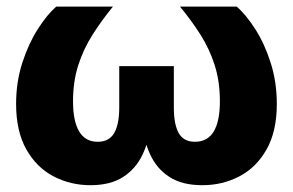

<svg xmlns="http://www.w3.org/2000/svg" viewBox="-20 -542 870 570"><path d="M248.5 7.8Q189 7.8 138.7 -18.6Q88.4 -44.9 58.1 -98.6Q27.8 -152.3 27.8 -233.4Q27.8 -298.3 46.1 -355.2Q64.5 -412.1 92 -455.3Q119.6 -498.5 147 -522.5H315.4Q281.7 -481.4 254.6 -438.7Q227.5 -396 212.2 -347.9Q196.8 -299.8 196.8 -241.2Q196.8 -182.1 215.1 -151.6Q233.4 -121.1 270 -121.1Q303.7 -121.1 318.8 -146.7Q334 -172.4 334 -223.1V-345.7H496.1V-223.1Q496.1 -172.4 510.7 -146.7Q525.4 -121.1 558.6 -121.1Q596.2 -121.1 614.5 -151.6Q632.8 -182.1 632.8 -241.2Q632.8 -300.3 617.4 -348.4Q602.1 -396.5 575.2 -439Q548.3 -481.4 514.2 -522.5H682.6Q710.4 -498.5 738 -455.3Q765.6 -412.1 783.7 -355.2Q801.8 -298.3 801.8 -233.4Q801.8 -152.3 771.5 -98.6Q741.2 -44.9 690.9 -18.6Q640.6 7.8 580.6 7.8Q521 7.8 483.4 -16.4Q445.8 -40.5 426.3 -82.5Q406.7 -124.5 401.4 -177.2H427.7Q422.9 -124 402.8 -82.3Q382.8 -40.5 345.2 -16.4Q307.6 7.8 248.5 7.8Z"/></svg>

Font: Inter 28pt ExtraBold
Style: Regular
Weight: 800
Designer: Rasmus Andersson
Foundry: rsms
Version: Version 4.001;git-66647c0bb